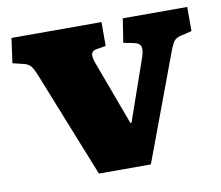

<svg xmlns="http://www.w3.org/2000/svg" viewBox="-63 -591 767 666"><g transform="rotate(-10 320.5 -258.0)"><path d="M234 0 88 -366Q81 -384 75.5 -394.5Q70 -405 62.5 -411Q55 -417 42 -420L5 -429L17 -516H334V-432L299 -426Q286 -424 283 -413Q280 -402 289 -378L372 -154H376L452 -372Q460 -396 456 -408.5Q452 -421 431 -425L396 -432L409 -516H636V-431L603 -423Q585 -420 576 -411.5Q567 -403 556 -373L417 0Z"/></g></svg>

Font: Literata 18pt ExtraBold
Style: Regular
Weight: 800
Designer: Latin by Veronika Burian and Jose Scaglione. Greek by Irene Vlachou. Cyrillic by Vera Evstafieva.
Foundry: TypeTogether
Version: Version 3.103;gftools[0.9.29]